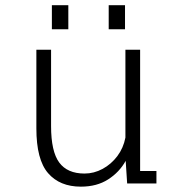

<svg xmlns="http://www.w3.org/2000/svg" viewBox="-20 -686 690 718"><path d="M282.5 12Q203.5 12 159.8 -38.5Q116 -89 116 -206V-500H171V-214.5Q171 -119.5 201.5 -78.2Q232 -37 296 -37Q331.5 -37 363.8 -54.5Q396 -72 418.8 -102.2Q441.5 -132.5 449 -171.5V-500H504V-46.5H565V0H455.5L450 -84.5Q426.5 -42 384.2 -15Q342 12 282.5 12ZM174 -666.5H235.5V-576.5H174ZM386.5 -666.5H447.5V-576.5H386.5Z"/></svg>

Font: Trispace ExtraLight
Style: Regular
Weight: 200
Designer: Tyler Finck
Foundry: Etcetera Type Company
Version: Version 1.210; ttfautohint (v1.8.3)